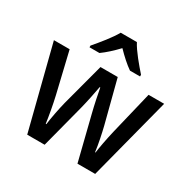

<svg xmlns="http://www.w3.org/2000/svg" viewBox="-169 -927 1079 1089"><g transform="rotate(30 370.5 -383.0)"><path d="M423 -766H317C293 -722 241 -659 205 -617V-606H270C301 -628 336 -660 369 -695C403 -660 438 -628 470 -606H536V-617C500 -658 446 -721 423 -766ZM405 -285 476 0H592L732 -540H630L562 -258C549 -203 537 -139 533 -106H530C524 -155 510 -220 500 -261L428 -540H315L241 -262C229 -215 216 -146 211 -106H207C201 -151 189 -219 176 -275L113 -540H10L147 0H261L335 -284C347 -331 362 -403 368 -439H372C378 -404 393 -332 405 -285Z"/></g></svg>

Font: Noto Sans SemiCondensed Medium
Style: Regular
Weight: 500
Width: 4
Designer: Monotype Design Team
Foundry: Monotype Imaging Inc.
Version: Version 2.013